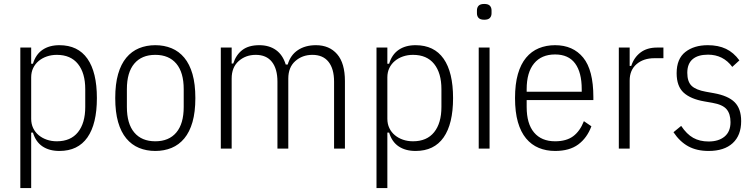

<svg xmlns="http://www.w3.org/2000/svg" viewBox="-20 -753 3826 973"><path d="M83 -512H138V-430H147Q161 -477 195.5 -500.5Q230 -524 281 -524Q375 -524 423 -455.5Q471 -387 471 -256Q471 -125 423 -56.5Q375 12 281 12Q230 12 195.5 -11Q161 -34 147 -81H138V200H83ZM268 -37Q338 -37 375 -83Q412 -129 412 -211V-301Q412 -383 375 -429Q338 -475 268 -475Q241 -475 217.5 -467Q194 -459 176 -444Q158 -429 148 -408Q138 -387 138 -361V-151Q138 -125 148 -104Q158 -83 176 -68Q194 -53 217.5 -45Q241 -37 268 -37Z M767 12Q722 12 684.5 -3.5Q647 -19 620 -51.5Q593 -84 578.5 -134.5Q564 -185 564 -256Q564 -327 578.5 -377.5Q593 -428 620 -460.5Q647 -493 684.5 -508.5Q722 -524 767 -524Q812 -524 849.5 -508.5Q887 -493 914 -460.5Q941 -428 955.5 -377.5Q970 -327 970 -256Q970 -185 955.5 -134.5Q941 -84 914 -51.5Q887 -19 849.5 -3.5Q812 12 767 12ZM767 -37Q836 -37 873.5 -81.5Q911 -126 911 -211V-301Q911 -386 873.5 -430.5Q836 -475 767 -475Q698 -475 660.5 -430.5Q623 -386 623 -301V-211Q623 -126 660.5 -81.5Q698 -37 767 -37Z M1099 0V-512H1154V-431H1162Q1176 -475 1208 -499.5Q1240 -524 1294 -524Q1344 -524 1378.5 -499.5Q1413 -475 1428 -426H1438Q1452 -474 1489.5 -499Q1527 -524 1581 -524Q1649 -524 1688.5 -478.5Q1728 -433 1728 -342V0H1673V-339Q1673 -404 1645 -439.5Q1617 -475 1563 -475Q1512 -475 1476.5 -443.5Q1441 -412 1441 -355V0H1386V-339Q1386 -404 1358 -439.5Q1330 -475 1276 -475Q1225 -475 1189.5 -443.5Q1154 -412 1154 -355V0Z M1888 -512H1943V-430H1952Q1966 -477 2000.5 -500.5Q2035 -524 2086 -524Q2180 -524 2228 -455.5Q2276 -387 2276 -256Q2276 -125 2228 -56.5Q2180 12 2086 12Q2035 12 2000.5 -11Q1966 -34 1952 -81H1943V200H1888ZM2073 -37Q2143 -37 2180 -83Q2217 -129 2217 -211V-301Q2217 -383 2180 -429Q2143 -475 2073 -475Q2046 -475 2022.5 -467Q1999 -459 1981 -444Q1963 -429 1953 -408Q1943 -387 1943 -361V-151Q1943 -125 1953 -104Q1963 -83 1981 -68Q1999 -53 2022.5 -45Q2046 -37 2073 -37Z M2434 -653Q2414 -653 2405.5 -662Q2397 -671 2397 -686V-700Q2397 -715 2405.5 -724Q2414 -733 2434 -733Q2454 -733 2462.5 -724Q2471 -715 2471 -700V-686Q2471 -671 2462.5 -662Q2454 -653 2434 -653ZM2406 -512H2461V0H2406Z M2793 12Q2748 12 2710.5 -3.5Q2673 -19 2646 -51.5Q2619 -84 2604.5 -134.5Q2590 -185 2590 -256Q2590 -327 2604.5 -377.5Q2619 -428 2646 -460.5Q2673 -493 2710.5 -508.5Q2748 -524 2793 -524Q2884 -524 2935.5 -461Q2987 -398 2987 -261V-246H2649V-211Q2649 -126 2686.5 -81.5Q2724 -37 2793 -37Q2850 -37 2884.5 -62.5Q2919 -88 2939 -139L2977 -113Q2955 -54 2910.5 -21Q2866 12 2793 12ZM2793 -477Q2724 -477 2686.5 -431.5Q2649 -386 2649 -301V-288H2928V-301Q2928 -386 2894.5 -431.5Q2861 -477 2793 -477Z M3116 0V-512H3171V-419H3179Q3193 -462 3226 -487Q3259 -512 3310 -512H3342V-458H3296Q3241 -458 3206 -428Q3171 -398 3171 -345V0Z M3571 12Q3511 12 3468 -11.5Q3425 -35 3393 -83L3432 -115Q3460 -73 3493 -54.5Q3526 -36 3571 -36Q3622 -36 3652 -61Q3682 -86 3682 -134Q3682 -176 3662 -199.5Q3642 -223 3590 -232L3550 -239Q3480 -251 3444.5 -283.5Q3409 -316 3409 -382Q3409 -455 3453 -489.5Q3497 -524 3567 -524Q3620 -524 3659 -505.5Q3698 -487 3727 -447L3691 -414Q3645 -476 3568 -476Q3517 -476 3490 -453Q3463 -430 3463 -384Q3463 -339 3485 -318Q3507 -297 3558 -288L3597 -281Q3670 -268 3703 -235Q3736 -202 3736 -139Q3736 -67 3693 -27.5Q3650 12 3571 12Z"/></svg>

Font: IBM Plex Sans Cond Light
Style: Regular
Weight: 300
Width: 3
Designer: Mike Abbink, Paul van der Laan, Pieter van Rosmalen
Foundry: Bold Monday
Version: Version 1.3